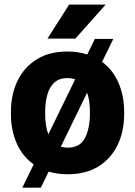

<svg xmlns="http://www.w3.org/2000/svg" viewBox="-20 -768 603 857"><path d="M28.8 -258.8V-269Q28.8 -346.2 58.1 -407Q87.4 -467.8 143.6 -502.9Q199.7 -538.1 280.8 -538.1Q328.6 -538.1 369.6 -524.9L403.3 -594.2H485.8L435.5 -491.7Q483.9 -456.1 509 -398.2Q534.2 -340.3 534.2 -269V-258.8Q534.2 -181.6 504.9 -120.8Q475.6 -60.1 419.4 -25.1Q363.3 9.8 281.7 9.8Q236.3 9.8 197.3 -2L162.1 69.8H79.6L130.4 -34.2Q80.6 -69.3 54.7 -127.9Q28.8 -186.5 28.8 -258.8ZM181.6 -269V-258.8Q181.6 -232.9 185.1 -210Q188.5 -187 195.8 -168.5L315.4 -413.6Q299.8 -419.4 280.8 -419.4Q243.7 -419.4 221.9 -398.9Q200.2 -378.4 190.9 -344.2Q181.6 -310.1 181.6 -269ZM381.3 -269Q381.3 -292.5 378.4 -314.2Q375.5 -335.9 368.7 -354L251.5 -113.3Q265.1 -108.9 281.7 -108.9Q337.4 -108.9 359.4 -152.3Q381.3 -195.8 381.3 -258.8ZM191.9 -595.7 288.6 -747.6H451.7L316.4 -595.7Z"/></svg>

Font: Vazirmatn RD UI ExtraBold
Style: Regular
Weight: 800
Designer: Saber Rastikerdar
Foundry: Saber Rastikerdar
Version: Version 33.003